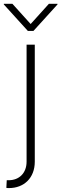

<svg xmlns="http://www.w3.org/2000/svg" viewBox="-47 -779 321 1004"><path d="M92 -545.5V66.4C92 127.1 52.2 163.4 -1.1 163.4H-11.7L-13.8 203.5C-8.2 204.5 -4.3 204.5 -0.4 204.5C79.2 204.5 134.9 150.9 134.9 66.4V-545.5ZM17.8 -759.2H-27V-755.7L98.7 -617.2H127.8L253.6 -755.7V-759.2H208.8L113.3 -653.4Z"/></svg>

Font: Karasuma Gothic
Style: Thin
Weight: 200
Designer: Rasmus Andersson / Ryoko Ishizuka
Foundry: rsms
Version: Version 1.00